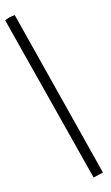

<svg xmlns="http://www.w3.org/2000/svg" viewBox="-106 -852 631 1090"><g transform="rotate(-10 210.0 -307.0)"><path d="M2.4 -779.8Q16.6 -788.6 31.7 -793Q46.9 -797.4 61 -799.8L398.9 167.5L341.8 186Z"/></g></svg>

Font: Fjord
Style: One
Weight: 400
Designer: Viktoriya Grabowska
Foundry: Viktoriya Grabowska
Version: Version 1.002